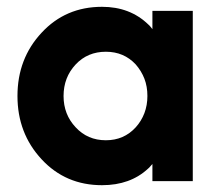

<svg xmlns="http://www.w3.org/2000/svg" viewBox="-20 -532 644 564"><path d="M427.7 -500V-446.3Q425 -449.7 422.2 -453.3Q419.3 -457 415.7 -460Q362 -512 279.7 -512Q172.7 -512 102.3 -436Q31.3 -360 31.3 -250Q31.3 -140.3 102.3 -64Q172.7 12 279.7 12Q362.7 12 415 -36.7Q418.7 -39.7 421.5 -43.3Q424.3 -47 427.7 -50.3V0H546.3V-500ZM291 -380Q344 -380 378.7 -342.7Q395.3 -323.7 404.2 -300.8Q413 -278 413 -250Q413 -223 404.2 -199.7Q395.3 -176.3 378.7 -158Q344 -120 291 -120Q237.3 -120 202.3 -158Q166.7 -195.7 166.7 -250Q166.7 -304.7 202.3 -342.7Q237.3 -380 291 -380Z"/></svg>

Font: Unageo Variable
Style: Regular
Weight: 300
Designer: Richard Sepsi
Foundry: Richard Sepsi
Version: Version 2.200